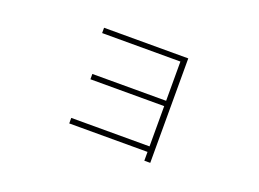

<svg xmlns="http://www.w3.org/2000/svg" viewBox="-81 -684 1162 862"><g transform="rotate(20 500.0 -252.5)"><path d="M288.1 -44.9V-71.3H662.1V-263.7H309.6V-289.1H662.1V-476.6H288.1V-502H690.4V-2.9H662.1V-44.9Z"/></g></svg>

Font: Gothic A1 Thin
Style: Regular
Weight: 250
Designer: HanYang I&C Co.,Ltd.
Foundry: HanYang I&C Co.,Ltd.
Version: Version 2.50